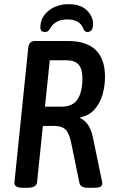

<svg xmlns="http://www.w3.org/2000/svg" viewBox="-20 -896 540 918"><path d="M91 2Q46 2 49 -24L115 -667Q117 -684 124.5 -692Q132 -700 149 -700H304Q482 -700 482 -529Q482 -483 469.5 -441.5Q457 -400 431 -371.5Q405 -343 364 -335V-331Q410 -309 424 -240L465 -42Q467 -34 468 -27Q469 -20 469 -16Q467 -5 456.5 -1.5Q446 2 422 2H402Q365 2 360 -20L321 -210Q311 -260 293 -277Q275 -294 237 -294H185L157 -23Q155 -11 143.5 -4.5Q132 2 107 2ZM195 -386H274Q328 -386 351 -421.5Q374 -457 374 -522Q374 -567 355.5 -587.5Q337 -608 296 -608H218ZM194 -743Q173 -743 173 -765Q173 -812 211.5 -844Q250 -876 309 -876Q365 -876 395 -847Q425 -818 425 -781Q425 -761 417.5 -752Q410 -743 398 -743Q384 -743 378 -760Q362 -803 301 -803Q244 -803 219 -759Q214 -751 209 -747Q204 -743 194 -743Z"/></svg>

Font: Asap Condensed Condensed Medium
Style: Italic
Weight: 500
Width: 3
Italic angle: -6°
Designer: Pablo Cosgaya
Foundry: Omnibus-Type
Version: Version 3.001; ttfautohint (v1.8.4.7-5d5b)